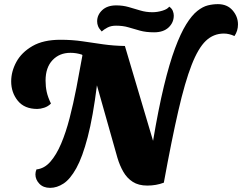

<svg xmlns="http://www.w3.org/2000/svg" viewBox="-20 -882 1169 927"><path d="M222 25Q189 25 170 5Q151 -15 151 -40Q151 -52 156 -64Q194 -68 223 -101Q252 -134 275 -188Q298 -242 316 -311.5Q334 -381 349 -458.5Q364 -536 378 -615L376 -618Q349 -627 320 -627Q267 -627 233.5 -591.5Q200 -556 200 -493Q200 -464 205.5 -438.5Q211 -413 226 -382Q212 -368 193.5 -362Q175 -356 160 -356Q98 -356 66 -395.5Q34 -435 34 -489Q34 -537 59 -583Q84 -629 136.5 -659.5Q189 -690 272 -690Q329 -690 379 -682.5Q429 -675 478.5 -668Q528 -661 583 -660L719 -202Q745 -357 771.5 -466.5Q798 -576 825 -648.5Q852 -721 879 -764.5Q906 -808 932.5 -829Q959 -850 983.5 -856Q1008 -862 1032 -862Q1077 -862 1103 -832Q1129 -802 1129 -764Q1129 -733 1112 -708Q1086 -720 1061 -720Q1011 -720 974 -685Q937 -650 905 -568Q873 -486 841 -347Q809 -208 771 0Q734 14 691 14Q649 14 621 -4Q593 -22 575.5 -52.5Q558 -83 547 -120L448 -470Q429 -318 403.5 -220.5Q378 -123 348.5 -70Q319 -17 287 4Q255 25 222 25ZM724 -726Q685 -726 656 -734Q627 -742 600.5 -750Q574 -758 540 -758Q516 -758 499 -749Q482 -740 471 -730Q458 -744 453.5 -755.5Q449 -767 449 -779Q449 -810 473.5 -833Q498 -856 541 -856Q573 -856 601 -848Q629 -840 657 -831.5Q685 -823 716 -823Q740 -823 764.5 -830.5Q789 -838 797 -850Q810 -841 814.5 -829Q819 -817 819 -807Q819 -773 794 -749.5Q769 -726 724 -726Z"/></svg>

Font: Sansita Swashed
Style: Bold
Weight: 700
Designer: Pablo Cosgaya
Foundry: Omnibus-Type
Version: Version 1.003; ttfautohint (v1.8.3)